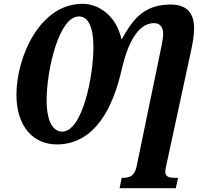

<svg xmlns="http://www.w3.org/2000/svg" viewBox="-20 -745 1058 1005"><path d="M606 240H900L912 186H902C868 186 845 182 845 154C845 148 847 137 851 118L980 -479C990 -525 996 -564 996 -596C996 -686 949 -725 861 -721C721 -717 667 -627 617 -539H616C587 -669 492 -725 412 -725C186 -725 66 -443 66 -249C66 -80 157 11 277 11C481 11 573 -191 615 -373C643 -498 694 -624 786 -624C817 -624 834 -603 834 -569C834 -538 823 -495 814 -449L695 126C684 179 656 186 621 186H617ZM305 -56C260 -56 224 -106 224 -221C224 -374 287 -659 393 -659C439 -659 469 -609 469 -498C469 -347 412 -56 305 -56Z"/></svg>

Font: Noto Serif Condensed Extra
Style: Italic
Weight: 800
Width: 3
Italic angle: -12°
Designer: Monotype Design Team
Foundry: Monotype Imaging Inc.
Version: Version 1.901